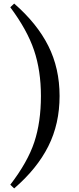

<svg xmlns="http://www.w3.org/2000/svg" viewBox="-20 -843 437 1065"><path d="M207 -310.5Q207 -451.2 168.9 -564Q130.9 -676.8 37.1 -802.7L58.6 -823.2Q185.5 -712.9 248 -588.4Q310.5 -463.9 310.5 -310.5Q310.5 -156.2 248 -31.7Q185.5 92.8 58.6 202.1L37.1 181.6Q133.8 55.7 170.4 -55.2Q207 -166 207 -310.5Z"/></svg>

Font: GenRyuMin TW TTF Bold
Style: Regular
Weight: 700
Version: Version 1.300